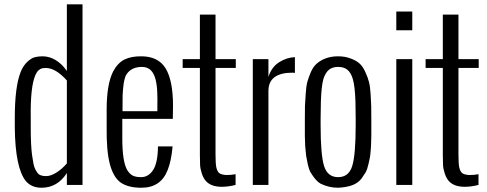

<svg xmlns="http://www.w3.org/2000/svg" viewBox="-20 -860 2267 893"><path d="M291 -100.1V-485.8Q238.8 -543.9 192.9 -543.9Q181.6 -543.5 174.8 -542Q168 -540.5 159.4 -533Q150.9 -525.4 144.5 -510.7Q120.6 -455.1 123 -312V-266.1Q123 -225.6 124.5 -193.4Q126 -161.1 129.2 -138.2Q132.3 -115.2 135.7 -98.4Q139.2 -81.5 145 -71Q150.9 -60.5 155.8 -54.2Q160.6 -47.9 168.2 -45.2Q175.8 -42.5 180.9 -41.7Q186 -41 194.8 -41Q216.3 -41 242.4 -57.4Q268.6 -73.7 291 -100.1ZM363.8 0H291V-55.2Q247.1 13.2 172.9 13.2Q127.9 13.2 101.1 -16.6Q50.8 -77.6 48.8 -267.1V-313Q48.8 -458 76.7 -526.9Q88.9 -555.7 107.4 -572.8Q126.5 -590.3 141.6 -593.8Q157.2 -598.1 178.2 -598.1Q209.5 -598.1 238.8 -580.6Q268.1 -563 291 -529.8V-839.8H363.8Z M549.8 -342.8H711.9Q711.9 -350.1 711.9 -365.7Q712.4 -381.8 712.2 -398.2Q711.9 -414.6 711.4 -430.4Q710.9 -446.3 709 -461.2Q707 -476.1 703.9 -489.3Q700.7 -502.4 695.3 -513.4Q689.9 -524.4 682.6 -532.2Q675.3 -540 664.6 -544.4Q653.8 -548.8 640.6 -548.8Q592.3 -548.8 569.3 -515.6Q560.5 -503.9 555.2 -471.2Q551.3 -441.9 550.3 -416.5Q549.8 -400.9 549.8 -342.8ZM476.1 -270V-351.1Q476.1 -468.3 506.3 -527.8Q527.8 -567.9 559.3 -583.3Q590.8 -598.6 636.7 -598.1Q715.8 -598.1 750 -542.5Q784.7 -486.3 784.7 -367.2Q784.7 -337.4 783.7 -307.1H548.8V-216.8Q548.8 -105.5 572.8 -67.4Q584.5 -49.3 598.6 -42.7Q612.8 -36.1 636.7 -36.1Q669.9 -36.1 691.9 -68.8Q713.9 -102.1 714.8 -179.2H782.7Q776.9 -111.3 759.3 -67.9Q727.1 13.2 637.7 13.2Q575.7 13.2 541 -11.2Q506.8 -36.1 490.7 -97.7Q474.6 -159.2 476.1 -270Z M909.7 -138.2V-543.9H829.6V-585H909.7V-792H982.4V-585H1076.7V-543.9H982.4V-142.1Q982.4 -102.1 985.8 -83Q990.2 -62.5 999.8 -54.9Q1009.3 -47.4 1032.7 -45.9Q1055.2 -45.9 1075.7 -49.8V0Q1042.5 8.8 1011.7 8.8Q959 8.8 935.1 -21Q924.3 -34.7 918 -55.2Q911.1 -76.7 910.6 -93.8Q909.7 -118.2 909.7 -138.2Z M1228.5 0H1155.8V-585H1228.5V-502Q1242.2 -547.4 1277.8 -570.3Q1313.5 -592.8 1351.6 -594.2V-521Q1344.7 -522 1340.8 -522Q1228.5 -522 1228.5 -437Z M1397.9 -228V-276.9V-308.1Q1397.9 -354 1398.4 -367.7Q1398.4 -368.7 1401.9 -423.8Q1403.8 -458 1409.7 -480Q1414.6 -498 1426.3 -525.9Q1438 -551.8 1454.6 -565.4Q1494.1 -598.1 1552.2 -598.1Q1584.5 -598.1 1609.9 -588.4Q1635.7 -579.1 1651.6 -565.2Q1667.5 -551.3 1678.7 -525.9Q1690.9 -499.5 1695.8 -480Q1701.7 -458 1703.6 -423.8L1706.5 -367.7Q1707 -354 1707 -308.1V-276.9V-228Q1707 -210.9 1705.6 -181.2Q1704.1 -154.8 1701.7 -135.7Q1699.7 -121.6 1693.4 -95.7Q1688.5 -72.8 1680.7 -58.6Q1672.4 -44.9 1661.6 -29.8Q1645.5 -8.8 1618.9 1.2Q1592.3 11.2 1552.7 13.2Q1509.8 13.2 1470.7 -5.9Q1449.2 -17.6 1424.3 -58.6Q1416.5 -72.8 1411.6 -95.7Q1405.3 -126 1403.8 -135.7Q1401.9 -151.9 1399.4 -181.2Q1397.9 -210.9 1397.9 -228ZM1471.2 -308.1V-276.9Q1471.2 -139.6 1487.3 -87.9Q1503.4 -36.1 1552.7 -36.1Q1602.1 -36.1 1618.2 -87.9Q1634.3 -139.6 1634.3 -276.9V-308.1Q1634.3 -343.3 1633.3 -385.3Q1630.9 -461.4 1620.6 -493.7Q1611.8 -522.5 1595.7 -535.6Q1579.6 -548.8 1552.7 -548.8Q1525.9 -548.8 1510 -535.6Q1494.1 -522.5 1484.4 -493.7Q1479 -474.6 1476.1 -446.3Q1471.2 -397.5 1471.2 -308.1Z M1897.5 -719.2H1823.2V-806.2H1897.5ZM1897.5 0H1823.2V-585H1897.5Z M2039.6 -138.2V-543.9H1959.5V-585H2039.6V-792H2112.3V-585H2206.5V-543.9H2112.3V-142.1Q2112.3 -102.1 2115.7 -83Q2120.1 -62.5 2129.6 -54.9Q2139.2 -47.4 2162.6 -45.9Q2185.1 -45.9 2205.6 -49.8V0Q2172.4 8.8 2141.6 8.8Q2088.9 8.8 2064.9 -21Q2054.2 -34.7 2047.9 -55.2Q2041 -76.7 2040.5 -93.8Q2039.6 -118.2 2039.6 -138.2Z"/></svg>

Font: VL Oswald
Style: Light
Weight: 300
Designer: vernon adams
Foundry: vernon adams
Version: Version ; ttfautohint (v0.92.18-e454-dirty) -l 8 -r 50 -G 20